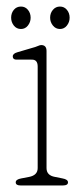

<svg xmlns="http://www.w3.org/2000/svg" viewBox="-20 -566 243 586"><path d="M122 -410.5V-53Q122 -30.5 148 -26L170.5 -21.5Q187.5 -18.5 187.5 -9.5Q187.5 0 172.5 0H42.5Q28 0 28 -9.5Q28 -18.5 45 -21.5L68.5 -26Q95 -31 95 -53V-363Q95 -385 76 -384H33.5Q19 -383 19 -394Q19 -402.5 33 -406.5L80.5 -420.5Q87 -422 94.5 -425.2Q102 -428.5 105.5 -428.5Q122 -428.5 122 -410.5ZM44 -477.5Q30.5 -477.5 22.2 -488Q14 -498.5 14 -512Q14 -526 22.2 -536Q30.5 -546 44 -546Q57 -546 65.2 -536Q73.5 -526 73.5 -512Q73.5 -498.5 65.2 -488Q57 -477.5 44 -477.5ZM163 -477.5Q150 -477.5 141.5 -488Q133 -498.5 133 -512Q133 -526 141.5 -536Q150 -546 163 -546Q176 -546 184.2 -536Q192.5 -526 192.5 -512Q192.5 -498.5 184.2 -488Q176 -477.5 163 -477.5Z"/></svg>

Font: Fraunces 144pt S100 Thin
Style: Regular
Weight: 100
Version: Version 1.000; ttfautohint (v1.8.3)